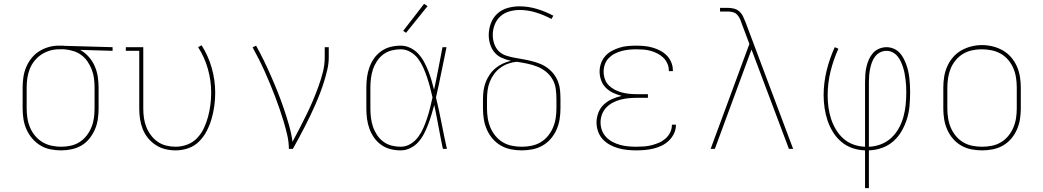

<svg xmlns="http://www.w3.org/2000/svg" viewBox="-20 -776 5440 1001"><path d="M299 8Q271 8 243 2.5Q215 -3 191 -17.5Q167 -32 148.5 -53.5Q130 -75 118.5 -100.5Q107 -126 102.5 -154Q98 -182 98 -210V-320Q98 -347 102 -374Q106 -401 116.5 -426Q127 -451 144 -472.5Q161 -494 184 -508.5Q207 -523 233 -530.5Q259 -538 286 -538Q290 -538 293.5 -538Q297 -538 300 -538Q304 -538 308.5 -538Q313 -538 317 -537L567 -530V-511L398 -516Q423 -502 442.5 -480Q462 -458 473.5 -432Q485 -406 489.5 -377.5Q494 -349 494 -320V-210Q494 -182 490 -154.5Q486 -127 475 -101.5Q464 -76 446.5 -54Q429 -32 405.5 -18Q382 -4 354.5 2Q327 8 299 8ZM299 -11Q324 -11 349 -16.5Q374 -22 395 -35.5Q416 -49 431.5 -69Q447 -89 456.5 -112Q466 -135 469.5 -160Q473 -185 473 -210V-320Q473 -344 470 -367.5Q467 -391 458.5 -413Q450 -435 436.5 -455Q423 -475 404 -489Q385 -503 362 -510Q339 -517 315 -519H300Q297 -519 294 -519Q291 -519 288 -519Q263 -519 239.5 -512Q216 -505 195.5 -491.5Q175 -478 159.5 -458.5Q144 -439 135 -416Q126 -393 122.5 -369Q119 -345 119 -320V-210Q119 -185 123 -159.5Q127 -134 137 -110.5Q147 -87 163.5 -67.5Q180 -48 201.5 -35Q223 -22 248.5 -16.5Q274 -11 299 -11Z M895 8Q868 8 841.5 1.5Q815 -5 792 -20Q769 -35 751.5 -56.5Q734 -78 724 -103.5Q714 -129 710 -156Q706 -183 706 -210V-511H636V-530H727V-210Q727 -185 730.5 -160.5Q734 -136 743 -113.5Q752 -91 767 -71Q782 -51 802 -37Q822 -23 846.5 -17Q871 -11 895 -11Q927 -11 957 -22.5Q987 -34 1008.5 -57Q1030 -80 1043.5 -109Q1057 -138 1065 -168.5Q1073 -199 1077 -230Q1081 -261 1081 -293Q1081 -355 1064 -416Q1047 -477 1013 -530L1031 -540Q1066 -485 1084 -421.5Q1102 -358 1102 -293Q1102 -259 1097.5 -225Q1093 -191 1083.5 -158Q1074 -125 1058.5 -94.5Q1043 -64 1019 -39.5Q995 -15 962.5 -3.5Q930 8 895 8Z M1486 0Q1486 -35 1478 -70Q1470 -105 1460 -138.5Q1450 -172 1438.5 -205.5Q1427 -239 1414.5 -272Q1402 -305 1388.5 -337.5Q1375 -370 1360.5 -402.5Q1346 -435 1330 -466.5Q1314 -498 1297 -529L1315 -538Q1337 -499 1356.5 -458.5Q1376 -418 1394 -377Q1412 -336 1428.5 -294.5Q1445 -253 1459.5 -210.5Q1474 -168 1486.5 -124.5Q1499 -81 1505 -37Q1524 -72 1542 -107Q1560 -142 1577.5 -177.5Q1595 -213 1610.5 -249.5Q1626 -286 1639.5 -323Q1653 -360 1663 -398.5Q1673 -437 1673 -477V-530H1694V-477Q1694 -445 1686.5 -413Q1679 -381 1669.5 -350.5Q1660 -320 1648.5 -290Q1637 -260 1624 -230.5Q1611 -201 1597 -171.5Q1583 -142 1568 -113.5Q1553 -85 1538 -56.5Q1523 -28 1507 0Z M2069 8Q2042 8 2016 1.5Q1990 -5 1968 -20.5Q1946 -36 1930.5 -58Q1915 -80 1906 -105Q1897 -130 1893.5 -156.5Q1890 -183 1890 -210V-320Q1890 -347 1893.5 -373.5Q1897 -400 1906 -425Q1915 -450 1930.5 -472Q1946 -494 1968 -509.5Q1990 -525 2016 -531.5Q2042 -538 2069 -538Q2095 -538 2119 -526.5Q2143 -515 2160.5 -496Q2178 -477 2190.5 -454Q2203 -431 2212.5 -407Q2222 -383 2229.5 -358Q2237 -333 2243 -308Q2255 -363 2265.5 -418.5Q2276 -474 2287 -530H2308Q2294 -465 2281 -399Q2268 -333 2253 -268Q2269 -202 2282 -134.5Q2295 -67 2310 0H2289Q2277 -57 2266.5 -114.5Q2256 -172 2244 -229Q2237 -203 2229.5 -178Q2222 -153 2212.5 -128Q2203 -103 2191 -79.5Q2179 -56 2161.5 -36Q2144 -16 2119.5 -4Q2095 8 2069 8ZM2069 -11Q2097 -11 2121 -26Q2145 -41 2161 -63Q2177 -85 2188 -110.5Q2199 -136 2207.5 -162Q2216 -188 2222.5 -215Q2229 -242 2235 -268Q2229 -295 2222 -321Q2215 -347 2206.5 -372.5Q2198 -398 2187 -423Q2176 -448 2160 -469.5Q2144 -491 2120 -505Q2096 -519 2069 -519Q2045 -519 2021.5 -513Q1998 -507 1978.5 -492.5Q1959 -478 1945.5 -457.5Q1932 -437 1924.5 -414.5Q1917 -392 1914 -368Q1911 -344 1911 -320V-210Q1911 -186 1914 -162Q1917 -138 1924.5 -115.5Q1932 -93 1945.5 -72.5Q1959 -52 1978.5 -37.5Q1998 -23 2021.5 -17Q2045 -11 2069 -11ZM2097 -605 2082 -615 2191 -756 2209 -744Z M2700 8Q2672 8 2644 2.5Q2616 -3 2591.5 -17Q2567 -31 2548.5 -52.5Q2530 -74 2518.5 -100Q2507 -126 2502.5 -154Q2498 -182 2498 -210V-258Q2498 -281 2501 -303.5Q2504 -326 2512 -347Q2520 -368 2533 -387Q2546 -406 2563.5 -420.5Q2581 -435 2601.5 -444.5Q2622 -454 2644 -459Q2620 -464 2597 -474Q2574 -484 2558.5 -502.5Q2543 -521 2535.5 -545Q2528 -569 2528 -593Q2528 -624 2539 -654Q2550 -684 2573 -705Q2596 -726 2626.5 -734.5Q2657 -743 2688 -743Q2734 -743 2779 -729.5Q2824 -716 2865 -694L2855 -677Q2816 -698 2774 -711Q2732 -724 2689 -724Q2662 -724 2635.5 -716.5Q2609 -709 2589 -691Q2569 -673 2559 -647Q2549 -621 2549 -594Q2549 -571 2556.5 -548.5Q2564 -526 2579.5 -510Q2595 -494 2617.5 -486.5Q2640 -479 2662.5 -475Q2685 -471 2707.5 -467Q2730 -463 2752 -457.5Q2774 -452 2795.5 -443.5Q2817 -435 2835.5 -421Q2854 -407 2868 -388.5Q2882 -370 2890 -348.5Q2898 -327 2900 -304Q2902 -281 2902 -258V-210Q2902 -182 2897.5 -154Q2893 -126 2881.5 -100Q2870 -74 2851.5 -52.5Q2833 -31 2808.5 -17Q2784 -3 2756 2.5Q2728 8 2700 8ZM2700 -11Q2725 -11 2750.5 -16Q2776 -21 2798 -34Q2820 -47 2836.5 -67Q2853 -87 2863 -110.5Q2873 -134 2877 -159.5Q2881 -185 2881 -210V-258Q2881 -285 2877.5 -312Q2874 -339 2860.5 -362.5Q2847 -386 2825.5 -403Q2804 -420 2779 -429.5Q2754 -439 2727.5 -444.5Q2701 -450 2674 -454Q2651 -452 2629 -444Q2607 -436 2588.5 -422.5Q2570 -409 2556 -390Q2542 -371 2533.5 -349.5Q2525 -328 2522 -305Q2519 -282 2519 -258V-210Q2519 -185 2523 -159.5Q2527 -134 2537 -110.5Q2547 -87 2563.5 -67Q2580 -47 2602 -34Q2624 -21 2649.5 -16Q2675 -11 2700 -11Z M3297 8Q3273 8 3249.5 5.5Q3226 3 3203 -3.5Q3180 -10 3159 -21.5Q3138 -33 3122 -50.5Q3106 -68 3098 -91Q3090 -114 3090 -137Q3090 -163 3099.5 -188Q3109 -213 3128 -231Q3147 -249 3171 -259.5Q3195 -270 3221 -276Q3198 -282 3176.5 -292Q3155 -302 3138.5 -318.5Q3122 -335 3114 -357.5Q3106 -380 3106 -403Q3106 -425 3113.5 -446Q3121 -467 3135.5 -483.5Q3150 -500 3169.5 -510.5Q3189 -521 3210 -527.5Q3231 -534 3253 -536Q3275 -538 3297 -538Q3318 -538 3339.5 -536Q3361 -534 3382 -528Q3403 -522 3422 -512Q3441 -502 3456 -487Q3471 -472 3479.5 -451.5Q3488 -431 3488 -410Q3488 -408 3488 -407Q3488 -406 3488 -405H3467Q3467 -406 3467 -407Q3467 -408 3467 -409Q3467 -428 3459 -445.5Q3451 -463 3437.5 -476Q3424 -489 3407 -497.5Q3390 -506 3372 -511Q3354 -516 3335 -517.5Q3316 -519 3297 -519Q3278 -519 3258.5 -517Q3239 -515 3220.5 -510Q3202 -505 3184.5 -496Q3167 -487 3153.5 -473Q3140 -459 3133.5 -440.5Q3127 -422 3127 -403Q3127 -383 3133.5 -364Q3140 -345 3154 -331Q3168 -317 3185.5 -308Q3203 -299 3222 -294Q3241 -289 3260.5 -287Q3280 -285 3300 -285H3358V-266H3300Q3279 -266 3257.5 -264Q3236 -262 3215 -256.5Q3194 -251 3175 -241Q3156 -231 3141 -215.5Q3126 -200 3118.5 -179.5Q3111 -159 3111 -138Q3111 -116 3118.5 -96Q3126 -76 3140.5 -61Q3155 -46 3174 -36Q3193 -26 3213.5 -20.5Q3234 -15 3255 -13Q3276 -11 3297 -11Q3317 -11 3337.5 -12.5Q3358 -14 3377.5 -19Q3397 -24 3415.5 -32Q3434 -40 3449.5 -53.5Q3465 -67 3474 -85.5Q3483 -104 3483 -124Q3483 -125 3483 -125.5Q3483 -126 3483 -126H3504Q3504 -126 3504 -125Q3504 -124 3504 -124Q3504 -101 3494 -80Q3484 -59 3467.5 -43Q3451 -27 3430.5 -17Q3410 -7 3387.5 -1.5Q3365 4 3342.5 6Q3320 8 3297 8Z M3685 0 3887 -547 3847 -653Q3843 -666 3837.5 -678Q3832 -690 3823 -699.5Q3814 -709 3801 -712.5Q3788 -716 3775 -716H3734V-735H3775Q3791 -735 3807 -731Q3823 -727 3835 -716Q3847 -705 3854 -690Q3861 -675 3867 -660L4115 0H4093L3898 -518L3707 0Z M4490 205V8Q4456 7 4424 -4Q4392 -15 4366.5 -36.5Q4341 -58 4323 -87Q4305 -116 4294.5 -147.5Q4284 -179 4279 -212.5Q4274 -246 4274 -279Q4274 -344 4289.5 -407.5Q4305 -471 4332 -530L4351 -522Q4325 -465 4310 -403.5Q4295 -342 4295 -279Q4295 -248 4299 -217.5Q4303 -187 4312.5 -157.5Q4322 -128 4338 -101Q4354 -74 4377 -53.5Q4400 -33 4429.5 -22.5Q4459 -12 4490 -11V-350Q4490 -370 4491.5 -389.5Q4493 -409 4497.5 -428.5Q4502 -448 4510 -466Q4518 -484 4531 -499Q4544 -514 4563 -522Q4582 -530 4602 -530Q4620 -530 4637.5 -523Q4655 -516 4668 -503Q4681 -490 4689.5 -474Q4698 -458 4704.5 -440.5Q4711 -423 4715 -405Q4719 -387 4721 -369Q4723 -351 4724 -332.5Q4725 -314 4725 -296Q4725 -261 4722 -226Q4719 -191 4709 -158Q4699 -125 4681.5 -94Q4664 -63 4638 -40Q4612 -17 4578.5 -5Q4545 7 4510 8V205ZM4510 -11Q4543 -12 4573.5 -24Q4604 -36 4627.5 -58Q4651 -80 4666.5 -108.5Q4682 -137 4690.5 -168.5Q4699 -200 4702 -232Q4705 -264 4705 -296Q4705 -313 4704 -329Q4703 -345 4701 -361.5Q4699 -378 4696 -394Q4693 -410 4688 -425.5Q4683 -441 4676 -456Q4669 -471 4658.5 -483.5Q4648 -496 4633 -503.5Q4618 -511 4602 -511Q4584 -511 4568.5 -503Q4553 -495 4542.5 -481.5Q4532 -468 4526 -451.5Q4520 -435 4516.5 -418Q4513 -401 4511.5 -384Q4510 -367 4510 -350Z M5100 8Q5072 8 5044 2.5Q5016 -3 4991.5 -17Q4967 -31 4948.5 -52.5Q4930 -74 4918.5 -100Q4907 -126 4902.5 -154Q4898 -182 4898 -210V-320Q4898 -348 4902.5 -376Q4907 -404 4918.5 -430Q4930 -456 4948.5 -477.5Q4967 -499 4991.5 -513Q5016 -527 5044 -534Q5072 -541 5100 -541Q5128 -541 5156 -534Q5184 -527 5208.5 -513Q5233 -499 5251.5 -477.5Q5270 -456 5281.5 -430Q5293 -404 5297.5 -376Q5302 -348 5302 -320V-210Q5302 -182 5297.5 -154Q5293 -126 5281.5 -100Q5270 -74 5251.5 -52.5Q5233 -31 5208.5 -17Q5184 -3 5156 2.5Q5128 8 5100 8ZM5100 -11Q5125 -11 5150.5 -16Q5176 -21 5198 -34Q5220 -47 5236.5 -67Q5253 -87 5263 -110.5Q5273 -134 5277 -159.5Q5281 -185 5281 -210V-320Q5281 -346 5277 -371.5Q5273 -397 5263 -420.5Q5253 -444 5236 -464Q5219 -484 5196.5 -496.5Q5174 -509 5148.5 -514Q5123 -519 5098 -519Q5072 -519 5047 -513.5Q5022 -508 5000.5 -495Q4979 -482 4962.5 -462Q4946 -442 4936.5 -419Q4927 -396 4923 -370.5Q4919 -345 4919 -320V-210Q4919 -185 4923 -159.5Q4927 -134 4937 -110.5Q4947 -87 4963.5 -67Q4980 -47 5002 -34Q5024 -21 5049.5 -16Q5075 -11 5100 -11Z"/></svg>

Font: Iosevka Slab Thin Extended
Style: Regular
Weight: 100
Width: 7
Monospace: yes
Designer: Belleve Invis
Foundry: Belleve Invis
Version: Version 11.1.1; ttfautohint (v1.8.3)